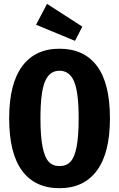

<svg xmlns="http://www.w3.org/2000/svg" viewBox="-20 -964 621 1001"><path d="M225.1 -943.8 409.2 -825.2 371.1 -751 168 -835ZM290 -710Q418 -710 485.6 -619.9Q553.2 -529.8 553.2 -347.2Q553.2 -167 485.4 -75Q417.5 17.1 290 17.1Q162.6 17.1 95.2 -73.7Q27.8 -164.6 27.8 -347.2Q27.8 -526.9 95.5 -618.4Q163.1 -710 290 -710ZM290 -595.2Q237.8 -595.2 214.4 -538.8Q190.9 -482.4 190.9 -347.2Q190.9 -253.4 201.9 -198.5Q212.9 -143.6 233.9 -120.8Q254.9 -98.1 290 -98.1Q326.2 -98.1 347.4 -120.8Q368.7 -143.6 379.4 -198.2Q390.1 -252.9 390.1 -347.2Q390.1 -482.4 366.5 -538.8Q342.8 -595.2 290 -595.2Z"/></svg>

Font: Fira Sans Compressed
Style: Bold
Weight: 700
Width: 1
Designer: Carrois Corporate & Edenspiekermann AG
Foundry: Carrois Corporate GbR & Edenspiekermann AG
Version: Version 4.203;PS 004.203;hotconv 1.0.88;makeotf.lib2.5.64775